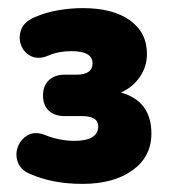

<svg xmlns="http://www.w3.org/2000/svg" viewBox="-20 -729 420 473"><path d="M183 -276Q109 -276 53 -301Q30 -311 23.5 -330.5Q17 -350 24.5 -368.5Q32 -387 49.5 -396.5Q67 -406 92 -396Q109 -389 127.5 -385.5Q146 -382 163 -382Q222 -382 222 -418Q222 -443 182 -443H139Q115 -443 100.5 -456Q86 -469 86 -494Q86 -518 100.5 -531.5Q115 -545 139 -545H168Q208 -545 208 -573Q208 -603 156 -603Q124 -603 99 -592Q75 -582 57 -590.5Q39 -599 32 -617.5Q25 -636 32 -655.5Q39 -675 64 -686Q91 -698 122 -703.5Q153 -709 184 -709Q258 -709 300 -679Q342 -649 342 -596Q342 -565 324.5 -539.5Q307 -514 278 -501Q353 -480 353 -400Q353 -343 306.5 -309.5Q260 -276 183 -276Z"/></svg>

Font: Chiron GoRound TC H
Style: Regular
Weight: 900
Designer: Ryoko NISHIZUKA 西塚涼子 (kana, bopomofo & ideographs); Paul D. Hunt (Latin, Greek & Cyrillic); Sandoll Communications 산돌커뮤니
Foundry: Adobe
Version: Version 1.000;hotconv 1.1.1;makeotfexe 2.6.0